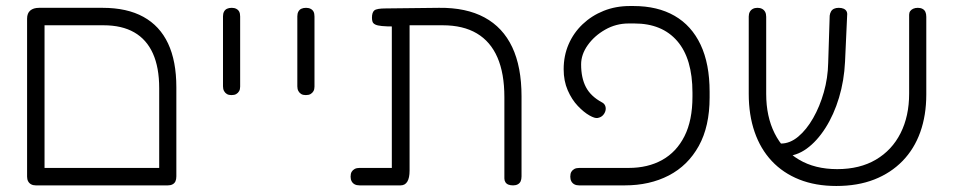

<svg xmlns="http://www.w3.org/2000/svg" viewBox="-20 -606 3173 638"><path d="M99 10Q90 10 83.5 6.5Q77 3 73.5 -3.5Q70 -10 70 -19V-544Q70 -562 80.5 -571Q91 -580 110 -580H321Q402 -580 456.5 -550Q511 -520 538.5 -461.5Q566 -403 566 -316V-20Q566 -10 563 -3.5Q560 3 553.5 6.5Q547 10 538 10Q529 10 522.5 7.5Q516 5 512.5 -0.5Q509 -6 509 -13V-313Q509 -382 488 -428.5Q467 -475 426 -498.5Q385 -522 324 -522H128V-20Q128 -10 124.5 -3.5Q121 3 115 6.5Q109 10 99 10ZM99 10 100 -48H536L537 10Z M749 -290Q740 -290 734 -293.5Q728 -297 724.5 -303.5Q721 -310 721 -319V-552Q721 -561 724.5 -567.5Q728 -574 734.5 -577Q741 -580 750 -580Q759 -580 765.5 -576.5Q772 -573 775 -567Q778 -561 778 -551V-318Q778 -309 774.5 -303Q771 -297 765 -293.5Q759 -290 749 -290Z M996 -290Q987 -290 981 -293.5Q975 -297 971.5 -303.5Q968 -310 968 -319V-552Q968 -561 971.5 -567.5Q975 -574 981.5 -577Q988 -580 997 -580Q1006 -580 1012.5 -576.5Q1019 -573 1022 -567Q1025 -561 1025 -551V-318Q1025 -309 1021.5 -303Q1018 -297 1012 -293.5Q1006 -290 996 -290Z M1175 10Q1165 10 1158.5 6.5Q1152 3 1148.5 -3.5Q1145 -10 1145 -19Q1145 -29 1148.5 -35Q1152 -41 1158.5 -44.5Q1165 -48 1174 -48H1282V-535L1290 -518Q1264 -518 1249 -519.5Q1234 -521 1227 -524.5Q1220 -528 1218 -533.5Q1216 -539 1216 -547Q1216 -565 1224 -571.5Q1232 -578 1262 -578L1439 -580Q1529 -581 1590 -548Q1651 -515 1682 -449.5Q1713 -384 1713 -286V-20Q1713 -10 1710 -3.5Q1707 3 1700.5 6.5Q1694 10 1685 10Q1676 10 1669.5 7.5Q1663 5 1659.5 -0.5Q1656 -6 1656 -13V-283Q1656 -362 1633 -415Q1610 -468 1564.5 -495Q1519 -522 1451 -522H1341V-39Q1341 -15 1333.5 -2.5Q1326 10 1311 10Z M1904 10Q1895 10 1888.5 6.5Q1882 3 1878.5 -3.5Q1875 -10 1875 -19Q1875 -29 1878.5 -35Q1882 -41 1888.5 -44.5Q1895 -48 1905 -48H2069Q2133 -48 2180.5 -74.5Q2228 -101 2254.5 -153.5Q2281 -206 2281 -285V-298Q2281 -411 2230.5 -469.5Q2180 -528 2088 -528H2069Q2027 -528 1991 -507.5Q1955 -487 1933 -456Q1911 -425 1911 -392Q1911 -347 1927 -316.5Q1943 -286 1980 -266Q1988 -262 1991 -254.5Q1994 -247 1992 -238.5Q1990 -230 1983.5 -223Q1977 -216 1966 -214Q1957 -212 1938.5 -222.5Q1920 -233 1900 -254Q1880 -275 1866.5 -306Q1853 -337 1853 -376Q1853 -421 1869.5 -459Q1886 -497 1916 -525.5Q1946 -554 1986 -570Q2026 -586 2073 -586H2085Q2165 -586 2221.5 -553.5Q2278 -521 2308 -457.5Q2338 -394 2338 -301V-282Q2338 -186 2302 -121Q2266 -56 2202.5 -23Q2139 10 2056 10Z M2759 12Q2690 12 2636 -9.5Q2582 -31 2544.5 -71Q2507 -111 2487.5 -167.5Q2468 -224 2468 -294V-551Q2468 -560 2471.5 -566.5Q2475 -573 2481.5 -576.5Q2488 -580 2497 -580Q2506 -580 2512.5 -576.5Q2519 -573 2522.5 -566.5Q2526 -560 2526 -550V-294Q2526 -219 2554 -163Q2582 -107 2635 -75.5Q2688 -44 2762 -44Q2837 -44 2890.5 -75.5Q2944 -107 2972.5 -163.5Q3001 -220 3001 -295V-557Q3001 -564 3004.5 -569Q3008 -574 3014.5 -577Q3021 -580 3030 -580Q3039 -580 3045.5 -576.5Q3052 -573 3055 -566.5Q3058 -560 3058 -550V-292Q3058 -223 3038 -167Q3018 -111 2979 -71Q2940 -31 2885 -9.5Q2830 12 2759 12ZM2577 -87 2557 -129H2575Q2605 -129 2632.5 -152Q2660 -175 2682 -213.5Q2704 -252 2717.5 -299.5Q2731 -347 2732 -397L2737 -554Q2738 -562 2741.5 -568Q2745 -574 2751.5 -577Q2758 -580 2767 -580Q2777 -580 2783.5 -577Q2790 -574 2793 -568.5Q2796 -563 2795 -555L2788 -401Q2785 -338 2768 -281.5Q2751 -225 2723 -181Q2695 -137 2660.5 -112Q2626 -87 2587 -87Z"/></svg>

Font: Fredoka Light
Style: Regular
Weight: 300
Designer: Ben Nathan
Foundry: Milena B. Brandão, Ben Nathan
Version: Version 2.001